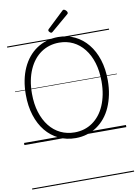

<svg xmlns="http://www.w3.org/2000/svg" viewBox="-154 -1271 1271 1785"><g transform="rotate(-10 481.0 -378.0)"><path d="M482 19Q396 19 324.5 -15Q253 -49 201.5 -112Q150 -175 122 -263Q94 -351 94 -459Q94 -530 106.5 -593Q119 -656 143 -709Q167 -762 201.5 -804Q236 -846 279.5 -875Q323 -904 374 -919.5Q425 -935 482 -935Q568 -935 638.5 -901Q709 -867 760.5 -804Q812 -741 840 -653.5Q868 -566 868 -459Q868 -387 855 -324Q842 -261 818.5 -207.5Q795 -154 760.5 -112Q726 -70 683 -41Q640 -12 589.5 3.5Q539 19 482 19ZM482 -35Q530 -35 572.5 -48Q615 -61 651.5 -86.5Q688 -112 717 -148.5Q746 -185 766.5 -232.5Q787 -280 798 -336.5Q809 -393 809 -459Q809 -557 785 -635Q761 -713 717 -768.5Q673 -824 613.5 -853Q554 -882 482 -882Q434 -882 391 -869Q348 -856 311 -830.5Q274 -805 245 -768.5Q216 -732 195 -684.5Q174 -637 163 -580.5Q152 -524 152 -459Q152 -360 176.5 -282Q201 -204 245 -148.5Q289 -93 349.5 -64Q410 -35 482 -35ZM429 -985Q422 -985 413 -994Q404 -1003 404 -1009Q404 -1012 404.5 -1015Q405 -1018 409 -1022L562 -1167Q566 -1171 569 -1173.5Q572 -1176 576 -1176Q583 -1176 591 -1170.5Q599 -1165 604.5 -1157Q610 -1149 610 -1143Q610 -1138 609 -1135Q608 -1132 602 -1128L442 -992Q438 -989 435 -987Q432 -985 429 -985ZM0 410H962V420H0ZM0 -20H962V0H0ZM0 -505H962V-500H0ZM0 -930H962V-920H0Z"/></g></svg>

Font: Playwrite DE Grund Guides
Style: Regular
Weight: 400
Designer: Veronika Burian, José Scaglione
Foundry: TypeTogether
Version: Version 1.003